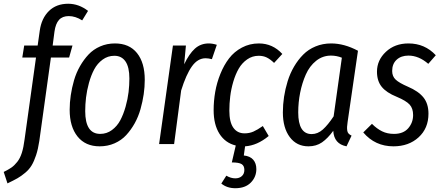

<svg xmlns="http://www.w3.org/2000/svg" viewBox="-76 -769 2360 1025"><path d="M291 -683.1Q257.3 -683.1 239 -662.8Q220.7 -642.6 214.8 -600.1L205.1 -525.9H311L293 -461.9H195.8L133.8 -16.1Q127.4 26.9 116.7 59.3Q106 91.8 93 113.5Q80.1 135.3 58.6 153.3Q37.1 171.4 16.8 182.9Q-3.4 194.3 -36.1 210L-56.2 148.9Q-30.3 136.2 -14.6 125.2Q1 114.3 16.1 95.2Q31.2 76.2 40.5 47.1Q49.8 18.1 55.2 -24.9L116.2 -461.9H43L53.2 -525.9H125L136.2 -605Q145.5 -671.4 185.1 -710.2Q224.6 -749 288.1 -749Q344.7 -749 394 -710.9L362.8 -660.2Q326.7 -683.1 291 -683.1Z M456.1 12.2Q379.9 12.2 337.9 -40.3Q295.9 -92.8 295.9 -183.1Q295.9 -221.2 301.8 -260.7Q307.6 -300.3 319.3 -340.6Q331.1 -380.9 351.1 -415.8Q371.1 -450.7 396.7 -478Q422.4 -505.4 458.7 -521.2Q495.1 -537.1 537.6 -537.1Q614.3 -537.1 655.5 -485.6Q696.8 -434.1 696.8 -342.8Q696.8 -305.2 691.2 -266.1Q685.5 -227.1 674.1 -186.5Q662.6 -146 643.1 -110.8Q623.5 -75.7 597.9 -47.9Q572.3 -20 535.6 -3.9Q499 12.2 456.1 12.2ZM459 -54.2Q493.7 -54.2 521.5 -74.7Q549.3 -95.2 566.2 -127Q583 -158.7 594.5 -199.5Q606 -240.2 610.4 -277.6Q614.7 -314.9 614.7 -350.1Q614.7 -410.6 594 -440.9Q573.2 -471.2 534.7 -471.2Q499.5 -471.2 471.7 -450.7Q443.8 -430.2 427 -398.7Q410.2 -367.2 398.9 -326.4Q387.7 -285.6 383.3 -248.5Q378.9 -211.4 378.9 -175.8Q378.9 -54.2 459 -54.2Z M1038.6 -537.1Q1058.6 -537.1 1081.5 -529.8L1055.2 -453.1Q1036.6 -458 1021.5 -458Q979.5 -458 948.5 -414.6Q917.5 -371.1 891.1 -286.1L853.5 0H773.4L847.2 -525.9H916.5L907.2 -425.8Q933.6 -481.4 964.4 -509.3Q995.1 -537.1 1038.6 -537.1Z M1305.2 -471.2Q1271 -471.2 1243.4 -451.9Q1215.8 -432.6 1198.5 -402.6Q1181.2 -372.6 1169.4 -332.8Q1157.7 -293 1153.1 -254.6Q1148.4 -216.3 1148.4 -178.2Q1148.4 -117.2 1169.7 -87.2Q1190.9 -57.1 1229.5 -57.1Q1255.4 -57.1 1276.6 -66.4Q1297.9 -75.7 1327.1 -96.2L1358.4 -43Q1297.4 7.8 1232.4 12.2L1225.6 61Q1259.3 64.5 1275.9 83.7Q1292.5 103 1292.5 133.8Q1292.5 175.8 1262.9 205.8Q1233.4 235.8 1180.2 235.8Q1135.7 235.8 1105.5 210.9L1132.3 168.9Q1156.2 183.1 1180.2 183.1Q1201.7 183.1 1215.1 171.1Q1228.5 159.2 1228.5 138.2Q1228.5 116.2 1214.1 107.2Q1199.7 98.1 1161.6 98.1L1182.6 7.8Q1126.5 -5.9 1095.5 -54.9Q1064.5 -104 1064.5 -181.2Q1064.5 -230 1073 -278.8Q1081.5 -327.6 1100.6 -374.8Q1119.6 -421.9 1147 -457.5Q1174.3 -493.2 1215.6 -515.1Q1256.8 -537.1 1306.2 -537.1Q1379.4 -537.1 1431.2 -481L1387.2 -433.1Q1367.2 -452.6 1348.4 -461.9Q1329.6 -471.2 1305.2 -471.2Z M1691.9 -537.1Q1761.7 -537.1 1835 -498L1779.8 -118.2Q1777.3 -100.6 1776.9 -92.3Q1776.4 -84 1777.6 -73.2Q1778.8 -62.5 1784.7 -56.2Q1790.5 -49.8 1800.8 -44.9L1773.9 12.2Q1707 -0.5 1703.1 -70.8Q1673.8 -30.3 1643.1 -9Q1612.3 12.2 1570.8 12.2Q1507.8 12.2 1470.9 -37.1Q1434.1 -86.4 1434.1 -168.9Q1434.1 -210.4 1440.4 -252.2Q1446.8 -293.9 1459.7 -335.7Q1472.7 -377.4 1493.9 -413.6Q1515.1 -449.7 1542.7 -477.5Q1570.3 -505.4 1608.6 -521.2Q1647 -537.1 1691.9 -537.1ZM1690.9 -472.2Q1646.5 -472.2 1611.6 -444.3Q1576.7 -416.5 1556.6 -371.1Q1536.6 -325.7 1526.4 -274.2Q1516.1 -222.7 1516.1 -168.9Q1516.1 -53.2 1587.9 -53.2Q1620.1 -53.2 1647.5 -77.6Q1674.8 -102.1 1705.1 -147.9L1749 -460.9Q1721.2 -472.2 1690.9 -472.2Z M2104.5 -537.1Q2191.9 -537.1 2250.5 -474.1L2210.4 -428.2Q2159.7 -472.2 2104.5 -472.2Q2065.4 -472.2 2041.5 -450.2Q2017.6 -428.2 2017.6 -390.1Q2017.6 -361.3 2036.4 -343.8Q2055.2 -326.2 2101.6 -306.2Q2157.7 -282.2 2184.6 -248.8Q2211.4 -215.3 2211.4 -162.1Q2211.4 -84 2158.7 -35.9Q2106 12.2 2024.4 12.2Q1926.3 12.2 1863.3 -62L1909.7 -107.9Q1936 -81.5 1963.9 -67.9Q1991.7 -54.2 2027.3 -54.2Q2077.1 -54.2 2103.3 -84.2Q2129.4 -114.3 2129.4 -154.8Q2129.4 -190.4 2110.8 -210.7Q2092.3 -231 2042.5 -252Q1986.8 -274.4 1961.7 -305.7Q1936.5 -336.9 1936.5 -386.2Q1936.5 -447.8 1984.1 -492.4Q2031.7 -537.1 2104.5 -537.1Z"/></svg>

Font: Fira Sans Compressed Book
Style: Italic
Weight: 350
Width: 3
Italic angle: -8°
Designer: Carrois Corporate & Edenspiekermann AG
Foundry: Carrois Corporate GbR & Edenspiekermann AG
Version: Version 4.203;PS 004.203;hotconv 1.0.88;makeotf.lib2.5.64775